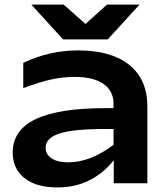

<svg xmlns="http://www.w3.org/2000/svg" viewBox="-20 -796 710 834"><path d="M35.2 -133.8Q35.2 -230.5 134.5 -278.3Q233.9 -326.2 436 -326.2H473.1V-345.2Q473.1 -401.4 429.2 -431.6Q385.3 -461.9 304.2 -461.9Q252.9 -461.9 201.9 -450.7Q150.9 -439.5 81.1 -413.1V-522.9Q195.3 -577.1 318.8 -577.1Q463.4 -577.1 541.7 -513.9Q620.1 -450.7 620.1 -334V0H474.1V-100.1Q431.2 -44.9 369.4 -13.4Q307.6 18.1 229 18.1Q137.7 18.1 86.4 -22.2Q35.2 -62.5 35.2 -133.8ZM178.2 -154.8Q178.2 -125 204.3 -107.9Q230.5 -90.8 275.9 -90.8Q372.6 -90.8 473.1 -167V-235.8H439.9Q298.3 -235.8 238.3 -216.1Q178.2 -196.3 178.2 -154.8ZM448.2 -625H253.9L116.2 -775.9H256.8L351.1 -691.9L444.8 -775.9H585.9Z"/></svg>

Font: Mattone
Style: Regular
Weight: 400
Width: 6
Designer: Nunzio Mazzaferro
Foundry: Collletttivo
Version: Version 2.000;Glyphs 3.2 (3217)